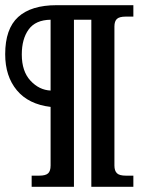

<svg xmlns="http://www.w3.org/2000/svg" viewBox="-32 -720 597 740"><path d="M90 -43H119Q144 -43 153.5 -52Q163 -61 163 -82V-308Q78 -318 33 -372Q-12 -426 -12 -511Q-12 -609 38 -654.5Q88 -700 186 -700H482V-656H453Q428 -656 418.5 -647Q409 -638 409 -618V-82Q409 -62 418.5 -52.5Q428 -43 453 -43H482V0H320V-644H253V0H90ZM163 -644Q105 -643 78.5 -606.5Q52 -570 52 -510Q52 -445 85.5 -409Q119 -373 163 -371Z"/></svg>

Font: Taviraj
Style: Bold Italic
Weight: 700
Italic angle: -12°
Designer: Katatrad Team
Foundry: CadsonDemak
Version: Version 1.001